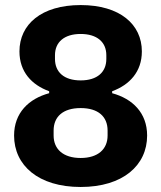

<svg xmlns="http://www.w3.org/2000/svg" viewBox="-20 -730 640 762"><path d="M300.1 12.1C468 12.1 563.9 -73.9 563.9 -192.1C563.9 -282 506 -338.1 425.1 -360.1V-367.9C494 -393.1 543 -445 543 -525.9C543 -633.2 456 -709.9 300.1 -709.9C144.2 -709.9 57.2 -633.2 57.2 -525.9C57.2 -445 105.8 -393.1 175.1 -367.9V-360.1C94.1 -338.1 35.9 -282 35.9 -192.1C35.9 -73.9 132.1 12.1 300.1 12.1ZM192.8 -192.1V-212C192.8 -267 230.1 -301.1 300.1 -301.1C370 -301.1 407 -267 407 -212V-192.1C407 -138.1 369 -103 300.1 -103C230.8 -103 192.8 -138.1 192.8 -192.1ZM198.2 -496.1V-511C198.2 -562.9 235.1 -595.2 300.1 -595.2C365.1 -595.2 402 -562.9 402 -511V-496.1C402 -443.9 366.1 -410.9 300.1 -410.9C234 -410.9 198.2 -443.9 198.2 -496.1Z"/></svg>

Font: Margiela Mono Bold
Style: Regular
Weight: 700
Designer: Mike Abbink, Paul van der Laan, Pieter van Rosmalen
Foundry: Bold Monday
Version: Version 2.003 2021